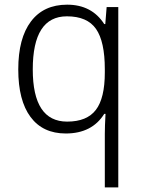

<svg xmlns="http://www.w3.org/2000/svg" viewBox="-20 -561 615 821"><path d="M425.8 -458H430.2L436 -530.8H485.8V240.2H428.2V11.2Q428.2 -21.5 431.2 -74.2H425.8Q373.5 9.8 261.2 9.8Q163.1 9.8 110.6 -60.8Q58.1 -131.3 58.1 -264.2Q58.1 -397.5 112.3 -469.2Q166.5 -541 267.1 -541Q372.6 -541 425.8 -458ZM428.2 -251V-265.1Q428.2 -383.3 390.6 -437.3Q353 -491.2 266.1 -491.2Q120.1 -491.2 120.1 -264.2Q120.1 -41 267.1 -41Q351.6 -41 389.9 -91.1Q428.2 -141.1 428.2 -251Z"/></svg>

Font: Droid Sans TV
Style: Regular
Weight: 300
Version: Version 1.00